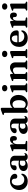

<svg xmlns="http://www.w3.org/2000/svg" viewBox="2270 -3054 796 5377"><g transform="rotate(-90 2668.5 -366.0)"><path d="M489.5 -347.5Q489.5 -319 469.8 -299.5Q450 -280 417 -280Q384.5 -280 367.8 -297.8Q351 -315.5 351 -344.5V-360.5Q351 -394.5 330 -415.2Q309 -436 273.5 -436Q242 -436 217 -417Q192 -398 177.5 -362.5Q163 -327 163 -277.5Q163 -215 184.2 -171.8Q205.5 -128.5 243 -106.2Q280.5 -84 328.5 -84Q371 -84 402.8 -101.5Q434.5 -119 453 -150.5Q461.5 -160.5 467 -164Q472.5 -167.5 478 -167.5Q486 -167.5 489.5 -160.2Q493 -153 492.5 -143.5Q490.5 -101 463 -65.5Q435.5 -30 389.2 -8.8Q343 12.5 283 12.5Q210.5 12.5 154.8 -17.2Q99 -47 67.2 -100.5Q35.5 -154 35.5 -226.5Q35.5 -300 67.2 -358.5Q99 -417 156.5 -451Q214 -485 292 -485Q353 -485 397.2 -466.2Q441.5 -447.5 465.5 -416.2Q489.5 -385 489.5 -347.5Z M866 -63.5V-74L856.5 -76V-374.5Q856.5 -409.5 838.8 -428.8Q821 -448 788.5 -448Q759 -448 743 -435.5Q727 -423 727 -404.5V-360.5Q727 -330.5 707 -314.2Q687 -298 650.5 -298Q619.5 -298 603.5 -312.8Q587.5 -327.5 587.5 -353Q587.5 -384.5 613.5 -414.8Q639.5 -445 690 -464.8Q740.5 -484.5 814.5 -484.5Q906.5 -484.5 951.2 -447.2Q996 -410 996 -346.5V-86.5Q996 -72.5 1001.8 -65.5Q1007.5 -58.5 1018 -58.5Q1029 -58.5 1034.5 -63.8Q1040 -69 1044 -74.5Q1046.5 -78 1049.5 -80.2Q1052.5 -82.5 1057 -82.5Q1063 -82.5 1066 -78Q1069 -73.5 1069 -66Q1069 -49 1057.2 -31Q1045.5 -13 1022.2 -0.2Q999 12.5 964 12.5Q919.5 12.5 892.8 -7.8Q866 -28 866 -63.5ZM566.5 -104.5Q566.5 -167 622.2 -205.5Q678 -244 778 -244Q810.5 -244 836.8 -238.5Q863 -233 882 -223.5L871 -191.5Q854 -199.5 836.2 -204Q818.5 -208.5 798 -208.5Q756.5 -208.5 733.2 -187.2Q710 -166 710 -128.5Q710 -91 729.8 -71Q749.5 -51 781 -51Q808 -51 832.8 -63.2Q857.5 -75.5 874.5 -97.5L885.5 -69Q858 -30 811.8 -8.8Q765.5 12.5 713.5 12.5Q648 12.5 607.2 -20Q566.5 -52.5 566.5 -104.5Z M1302 -265Q1302 -337.5 1322.5 -386.5Q1343 -435.5 1376.5 -460.2Q1410 -485 1448.5 -485Q1496 -485 1522 -458Q1548 -431 1548 -380.5Q1548 -335.5 1529.5 -313.5Q1511 -291.5 1481.5 -291.5Q1451.5 -291.5 1436 -307.5Q1420.5 -323.5 1420.5 -352V-370Q1420 -386 1413 -393.8Q1406 -401.5 1390 -401.5Q1372.5 -401.5 1356.2 -387Q1340 -372.5 1329.8 -343Q1319.5 -313.5 1319.5 -267.5ZM1311.5 -450.5 1319.5 -337V-80.5Q1319.5 -66 1325.2 -59.2Q1331 -52.5 1346 -50L1389 -43.5Q1400.5 -41.5 1406.2 -36Q1412 -30.5 1412 -21Q1412 -11 1404.8 -5.5Q1397.5 0 1384 0H1150.5Q1136.5 0 1130 -5.5Q1123.5 -11 1123.5 -20.5Q1123.5 -28 1128 -33.2Q1132.5 -38.5 1142 -42L1161.5 -47Q1170.5 -50 1174.8 -57.2Q1179 -64.5 1179 -80V-365.5Q1179 -378.5 1175.2 -384Q1171.5 -389.5 1163 -391L1136.5 -393Q1127.5 -395 1123.5 -399.5Q1119.5 -404 1119.5 -411Q1119.5 -419.5 1124.5 -424.5Q1129.5 -429.5 1142.5 -434.5L1233.5 -467.5Q1258 -477 1269.5 -479.8Q1281 -482.5 1287.5 -482.5Q1298.5 -482.5 1304 -475.2Q1309.5 -468 1311.5 -450.5Z M1905 -63.5V-74L1895.5 -76V-374.5Q1895.5 -409.5 1877.8 -428.8Q1860 -448 1827.5 -448Q1798 -448 1782 -435.5Q1766 -423 1766 -404.5V-360.5Q1766 -330.5 1746 -314.2Q1726 -298 1689.5 -298Q1658.5 -298 1642.5 -312.8Q1626.5 -327.5 1626.5 -353Q1626.5 -384.5 1652.5 -414.8Q1678.5 -445 1729 -464.8Q1779.5 -484.5 1853.5 -484.5Q1945.5 -484.5 1990.2 -447.2Q2035 -410 2035 -346.5V-86.5Q2035 -72.5 2040.8 -65.5Q2046.5 -58.5 2057 -58.5Q2068 -58.5 2073.5 -63.8Q2079 -69 2083 -74.5Q2085.5 -78 2088.5 -80.2Q2091.5 -82.5 2096 -82.5Q2102 -82.5 2105 -78Q2108 -73.5 2108 -66Q2108 -49 2096.2 -31Q2084.5 -13 2061.2 -0.2Q2038 12.5 2003 12.5Q1958.5 12.5 1931.8 -7.8Q1905 -28 1905 -63.5ZM1605.5 -104.5Q1605.5 -167 1661.2 -205.5Q1717 -244 1817 -244Q1849.5 -244 1875.8 -238.5Q1902 -233 1921 -223.5L1910 -191.5Q1893 -199.5 1875.2 -204Q1857.5 -208.5 1837 -208.5Q1795.5 -208.5 1772.2 -187.2Q1749 -166 1749 -128.5Q1749 -91 1768.8 -71Q1788.5 -51 1820 -51Q1847 -51 1871.8 -63.2Q1896.5 -75.5 1913.5 -97.5L1924.5 -69Q1897 -30 1850.8 -8.8Q1804.5 12.5 1752.5 12.5Q1687 12.5 1646.2 -20Q1605.5 -52.5 1605.5 -104.5Z M2338 -711.5V-53.5L2280 -5Q2255 5 2244 8.2Q2233 11.5 2223 11.5Q2211.5 11.5 2204.2 5Q2197 -1.5 2197 -15V-627.5Q2197 -640 2193.2 -645.5Q2189.5 -651 2181 -652.5L2154.5 -654.5Q2145.5 -657 2141.5 -661.5Q2137.5 -666 2137.5 -673Q2137.5 -681 2142.5 -686Q2147.5 -691 2160.5 -696L2253.5 -730Q2273.5 -737.5 2284.8 -740.5Q2296 -743.5 2305 -743.5Q2321.5 -743.5 2329.8 -734.8Q2338 -726 2338 -711.5ZM2309.5 -326 2287 -354.5Q2327 -416 2378.5 -450.5Q2430 -485 2492.5 -485Q2551.5 -485 2598 -455Q2644.5 -425 2671.2 -371.8Q2698 -318.5 2698 -249Q2698 -169.5 2666.2 -110.8Q2634.5 -52 2580 -19.8Q2525.5 12.5 2458 12.5Q2398.5 12.5 2352.5 -15.5Q2306.5 -43.5 2276.5 -96.5L2311 -125.5Q2335.5 -84.5 2366.2 -64.5Q2397 -44.5 2432.5 -44.5Q2467 -44.5 2493.8 -64.5Q2520.5 -84.5 2536 -126.8Q2551.5 -169 2551.5 -234Q2551.5 -295 2536.5 -335Q2521.5 -375 2495.2 -394.8Q2469 -414.5 2435.5 -414.5Q2399.5 -414.5 2367.8 -392.8Q2336 -371 2309.5 -326Z M2969 -451V-80Q2969 -64.5 2973.2 -57.2Q2977.5 -50 2986.5 -47L3005.5 -42Q3015 -39 3019.5 -33.8Q3024 -28.5 3024 -20.5Q3024 -11 3017.5 -5.5Q3011 0 2996.5 0H2799.5Q2785.5 0 2779 -5.5Q2772.5 -11 2772.5 -20.5Q2772.5 -28 2777 -33.2Q2781.5 -38.5 2791 -42L2810.5 -47Q2819.5 -50.5 2823.8 -57.5Q2828 -64.5 2828 -80V-366.5Q2828 -379.5 2824.2 -385Q2820.5 -390.5 2812 -392L2785.5 -394Q2776.5 -396 2772.5 -400.5Q2768.5 -405 2768.5 -412Q2768.5 -420.5 2773.2 -425.5Q2778 -430.5 2791.5 -435.5L2884.5 -469.5Q2904 -476.5 2915.8 -479.5Q2927.5 -482.5 2935.5 -482.5Q2952.5 -482.5 2960.8 -473.8Q2969 -465 2969 -451ZM2887.5 -559Q2847.5 -559 2823.2 -579.8Q2799 -600.5 2799 -634Q2799 -667.5 2823.2 -687.8Q2847.5 -708 2887.5 -708Q2928 -708 2952.2 -687.8Q2976.5 -667.5 2976.5 -634Q2976.5 -600.5 2952.2 -579.8Q2928 -559 2887.5 -559Z M3285.5 -451V-80Q3285.5 -64.5 3290 -57.5Q3294.5 -50.5 3303.5 -47L3321.5 -42Q3337.5 -35.5 3337.5 -22Q3337.5 0 3309.5 0H3116.5Q3102.5 0 3096 -5.5Q3089.5 -11 3089.5 -20.5Q3089.5 -28 3093.8 -33.2Q3098 -38.5 3107.5 -42L3127.5 -47Q3136.5 -50.5 3140.8 -57.5Q3145 -64.5 3145 -80V-366.5Q3145 -379.5 3141.2 -385Q3137.5 -390.5 3129 -392L3102.5 -394Q3093.5 -396 3089.5 -400.5Q3085.5 -405 3085.5 -412Q3085.5 -420.5 3090.2 -425.5Q3095 -430.5 3108.5 -435.5L3201.5 -469.5Q3220.5 -476.5 3232 -479.5Q3243.5 -482.5 3254 -482.5Q3269.5 -482.5 3277.5 -473.8Q3285.5 -465 3285.5 -451ZM3270.5 -339.5 3247.5 -363 3267 -380.5Q3330.5 -438.5 3377.8 -461.8Q3425 -485 3466.5 -485Q3531 -485 3570.2 -444Q3609.5 -403 3609.5 -334V-81.5Q3609.5 -65 3614.2 -57.5Q3619 -50 3628.5 -47L3646 -42Q3656 -38.5 3660.2 -33.2Q3664.5 -28 3664.5 -20.5Q3664.5 -11 3658 -5.5Q3651.5 0 3637.5 0H3444Q3416 0 3416 -22Q3416 -35.5 3431.5 -42L3450.5 -47Q3460.5 -50.5 3464.8 -58Q3469 -65.5 3469 -81.5V-313.5Q3469 -357.5 3447.5 -379.2Q3426 -401 3390 -401Q3367.5 -401 3342.2 -390.5Q3317 -380 3290.5 -357Z M3927.5 -451V-80Q3927.5 -64.5 3931.8 -57.2Q3936 -50 3945 -47L3964 -42Q3973.5 -39 3978 -33.8Q3982.5 -28.5 3982.5 -20.5Q3982.5 -11 3976 -5.5Q3969.5 0 3955 0H3758Q3744 0 3737.5 -5.5Q3731 -11 3731 -20.5Q3731 -28 3735.5 -33.2Q3740 -38.5 3749.5 -42L3769 -47Q3778 -50.5 3782.2 -57.5Q3786.5 -64.5 3786.5 -80V-366.5Q3786.5 -379.5 3782.8 -385Q3779 -390.5 3770.5 -392L3744 -394Q3735 -396 3731 -400.5Q3727 -405 3727 -412Q3727 -420.5 3731.8 -425.5Q3736.5 -430.5 3750 -435.5L3843 -469.5Q3862.5 -476.5 3874.2 -479.5Q3886 -482.5 3894 -482.5Q3911 -482.5 3919.2 -473.8Q3927.5 -465 3927.5 -451ZM3846 -559Q3806 -559 3781.8 -579.8Q3757.5 -600.5 3757.5 -634Q3757.5 -667.5 3781.8 -687.8Q3806 -708 3846 -708Q3886.5 -708 3910.8 -687.8Q3935 -667.5 3935 -634Q3935 -600.5 3910.8 -579.8Q3886.5 -559 3846 -559Z M4506.5 -295.5Q4506.5 -269 4491.5 -254.8Q4476.5 -240.5 4447.5 -240.5H4135.5V-278.5H4340Q4365.5 -278.5 4365.5 -301.5Q4365.5 -367.5 4341.5 -401.8Q4317.5 -436 4277 -436Q4246 -436 4222 -417Q4198 -398 4184.5 -362.8Q4171 -327.5 4171 -277.5Q4171 -181 4216.2 -132.5Q4261.5 -84 4337 -84Q4381 -84 4414.2 -101.5Q4447.5 -119 4466 -151.5Q4475 -161.5 4480.2 -165Q4485.5 -168.5 4491 -168.5Q4499 -168.5 4502.5 -161.2Q4506 -154 4506 -144Q4504 -102 4476 -66.2Q4448 -30.5 4400.5 -9Q4353 12.5 4291.5 12.5Q4219 12.5 4163 -17.2Q4107 -47 4075.2 -100.8Q4043.5 -154.5 4043.5 -226.5Q4043.5 -302 4073.8 -360.5Q4104 -419 4160.5 -452Q4217 -485 4295.5 -485Q4362.5 -485 4409.8 -460.8Q4457 -436.5 4481.8 -393.8Q4506.5 -351 4506.5 -295.5Z M4759.5 -265Q4759.5 -337.5 4780 -386.5Q4800.5 -435.5 4834 -460.2Q4867.5 -485 4906 -485Q4953.5 -485 4979.5 -458Q5005.5 -431 5005.5 -380.5Q5005.5 -335.5 4987 -313.5Q4968.5 -291.5 4939 -291.5Q4909 -291.5 4893.5 -307.5Q4878 -323.5 4878 -352V-370Q4877.5 -386 4870.5 -393.8Q4863.5 -401.5 4847.5 -401.5Q4830 -401.5 4813.8 -387Q4797.5 -372.5 4787.2 -343Q4777 -313.5 4777 -267.5ZM4769 -450.5 4777 -337V-80.5Q4777 -66 4782.8 -59.2Q4788.5 -52.5 4803.5 -50L4846.5 -43.5Q4858 -41.5 4863.8 -36Q4869.5 -30.5 4869.5 -21Q4869.5 -11 4862.2 -5.5Q4855 0 4841.5 0H4608Q4594 0 4587.5 -5.5Q4581 -11 4581 -20.5Q4581 -28 4585.5 -33.2Q4590 -38.5 4599.5 -42L4619 -47Q4628 -50 4632.2 -57.2Q4636.5 -64.5 4636.5 -80V-365.5Q4636.5 -378.5 4632.8 -384Q4629 -389.5 4620.5 -391L4594 -393Q4585 -395 4581 -399.5Q4577 -404 4577 -411Q4577 -419.5 4582 -424.5Q4587 -429.5 4600 -434.5L4691 -467.5Q4715.5 -477 4727 -479.8Q4738.5 -482.5 4745 -482.5Q4756 -482.5 4761.5 -475.2Q4767 -468 4769 -450.5Z M5256 -451V-80Q5256 -64.5 5260.2 -57.2Q5264.5 -50 5273.5 -47L5292.5 -42Q5302 -39 5306.5 -33.8Q5311 -28.5 5311 -20.5Q5311 -11 5304.5 -5.5Q5298 0 5283.5 0H5086.5Q5072.5 0 5066 -5.5Q5059.5 -11 5059.5 -20.5Q5059.5 -28 5064 -33.2Q5068.5 -38.5 5078 -42L5097.5 -47Q5106.5 -50.5 5110.8 -57.5Q5115 -64.5 5115 -80V-366.5Q5115 -379.5 5111.2 -385Q5107.5 -390.5 5099 -392L5072.5 -394Q5063.5 -396 5059.5 -400.5Q5055.5 -405 5055.5 -412Q5055.5 -420.5 5060.2 -425.5Q5065 -430.5 5078.5 -435.5L5171.5 -469.5Q5191 -476.5 5202.8 -479.5Q5214.5 -482.5 5222.5 -482.5Q5239.5 -482.5 5247.8 -473.8Q5256 -465 5256 -451ZM5174.5 -559Q5134.5 -559 5110.2 -579.8Q5086 -600.5 5086 -634Q5086 -667.5 5110.2 -687.8Q5134.5 -708 5174.5 -708Q5215 -708 5239.2 -687.8Q5263.5 -667.5 5263.5 -634Q5263.5 -600.5 5239.2 -579.8Q5215 -559 5174.5 -559Z"/></g></svg>

Font: Fraunces SemiBold
Style: Regular
Weight: 600
Version: Version 1.000;[b76b70a41]